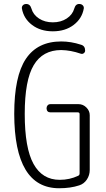

<svg xmlns="http://www.w3.org/2000/svg" viewBox="-20 -952 540 981"><path d="M359.4 -908.2Q366.2 -932.6 385.7 -931.6Q395.5 -931.6 402.3 -925.3Q409.2 -918.9 408.2 -909.2Q399.4 -857.4 356.4 -824.7Q313.5 -792 250 -792Q186.5 -792 143.6 -824.7Q100.6 -857.4 91.8 -909.2Q90.8 -918.9 97.2 -925.3Q103.5 -931.6 114.3 -931.6Q133.8 -931.6 140.6 -908.2Q149.4 -877 179.2 -857.4Q209 -837.9 250 -837.9Q291 -837.9 320.8 -857.4Q350.6 -877 359.4 -908.2ZM282.2 9.8Q53.7 9.8 52.7 -370.1Q52.7 -562.5 112.3 -651.4Q171.9 -740.2 293 -740.2Q342.8 -740.2 393.6 -723.6Q415 -717.8 415 -693.4Q415 -685.5 408.2 -680.2Q401.4 -674.8 392.6 -677.7Q341.8 -695.3 293 -696.3Q198.2 -696.3 152.3 -619.1Q106.4 -542 106.4 -370.1Q106.4 -195.3 151.4 -114.3Q196.3 -33.2 285.2 -33.2Q335.9 -33.2 378.9 -53.7Q386.7 -56.6 386.7 -66.4V-369.1Q386.7 -377.9 377.9 -377.9H238.3Q218.8 -377.9 217.8 -398.4Q217.8 -407.2 223.1 -413.6Q228.5 -419.9 238.3 -419.9H380.9Q404.3 -419.9 421.4 -402.8Q438.5 -385.7 438.5 -363.3V-84Q438.5 -56.6 423.8 -34.7Q409.2 -12.7 384.8 -4.9Q340.8 9.8 282.2 9.8Z"/></svg>

Font: Rounded-X Mgen+ 1mn light
Style: Regular
Weight: 200
Designer: [Source Han Sans]
Ryoko NISHIZUKA  (kana & ideographs); Paul D. Hunt (Latin, Greek & Cyrillic); Wenlong ZHANG  (bopomofo
Version: Version 1.059.20150602